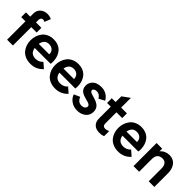

<svg xmlns="http://www.w3.org/2000/svg" viewBox="199 -1780 2870 2870"><g transform="rotate(45 1634.5 -345.0)"><path d="M99.1 0V-388.2H9.8V-487.8H100.1V-553.2Q100.1 -621.1 145.5 -660.6Q190.9 -700.2 255.9 -700.2Q299.3 -700.2 344.2 -680.2L305.2 -582Q285.2 -594.2 267.1 -594.2Q247.6 -594.2 234.9 -581.1Q222.2 -567.9 222.2 -541V-487.8H335.9V-388.2H222.2V0Z M599.6 9.8Q538.6 9.8 490.5 -11Q442.4 -31.7 412.8 -67.1Q383.3 -102.5 367.9 -147.2Q352.5 -191.9 352.5 -242.2Q352.5 -291 367.2 -335.9Q381.8 -380.9 409.9 -417.5Q438 -454.1 485.1 -476.1Q532.2 -498 591.8 -498Q641.1 -498 680.7 -482.7Q720.2 -467.3 745.4 -442.9Q770.5 -418.5 787.4 -385.5Q804.2 -352.5 811 -319.6Q817.9 -286.6 817.9 -252Q817.9 -217.3 813.5 -205.1H478.5Q495.6 -98.1 600.6 -98.1Q671.4 -98.1 717.8 -149.9L799.8 -78.1Q720.7 9.8 599.6 9.8ZM478.5 -291H700.7Q700.7 -308.6 696.8 -321.8Q688 -358.4 659.4 -378.2Q630.9 -397.9 590.8 -397.9Q498 -397.9 478.5 -291Z M1121.6 9.8Q1060.5 9.8 1012.5 -11Q964.4 -31.7 934.8 -67.1Q905.3 -102.5 889.9 -147.2Q874.5 -191.9 874.5 -242.2Q874.5 -291 889.2 -335.9Q903.8 -380.9 931.9 -417.5Q960 -454.1 1007.1 -476.1Q1054.2 -498 1113.8 -498Q1163.1 -498 1202.6 -482.7Q1242.2 -467.3 1267.3 -442.9Q1292.5 -418.5 1309.3 -385.5Q1326.2 -352.5 1333 -319.6Q1339.8 -286.6 1339.8 -252Q1339.8 -217.3 1335.4 -205.1H1000.5Q1017.6 -98.1 1122.6 -98.1Q1193.4 -98.1 1239.7 -149.9L1321.8 -78.1Q1242.7 9.8 1121.6 9.8ZM1000.5 -291H1222.7Q1222.7 -308.6 1218.8 -321.8Q1210 -358.4 1181.4 -378.2Q1152.8 -397.9 1112.8 -397.9Q1020 -397.9 1000.5 -291Z M1586.4 9.8Q1511.7 9.8 1456.1 -29.3Q1400.4 -68.4 1381.8 -127L1476.6 -168.9Q1506.3 -88.9 1580.6 -88.9Q1618.7 -88.9 1639.2 -106.7Q1659.7 -124.5 1659.7 -147Q1659.7 -163.6 1646.2 -174.6Q1632.8 -185.5 1611.1 -192.4Q1589.4 -199.2 1563.2 -205.3Q1537.1 -211.4 1511 -221.4Q1484.9 -231.4 1463.1 -245.6Q1441.4 -259.8 1428 -285.4Q1414.6 -311 1414.6 -346.2Q1414.6 -395.5 1440.7 -430.9Q1466.8 -466.3 1506.8 -482.2Q1546.9 -498 1595.7 -498Q1657.7 -498 1705.1 -470.2Q1752.4 -442.4 1780.8 -392.1L1688.5 -341.8Q1654.3 -403.8 1591.8 -403.8Q1563.5 -403.8 1546.1 -391.6Q1528.8 -379.4 1528.8 -361.8Q1528.8 -347.2 1542.5 -336.7Q1556.2 -326.2 1578.1 -319.3Q1600.1 -312.5 1626.5 -305.4Q1652.8 -298.3 1679.2 -287.1Q1705.6 -275.9 1727.5 -260Q1749.5 -244.1 1763.2 -216.8Q1776.9 -189.5 1776.9 -152.8Q1776.9 -120.1 1765.9 -92.8Q1754.9 -65.4 1736.3 -46.9Q1717.8 -28.3 1693.1 -15.1Q1668.5 -2 1641.6 3.9Q1614.7 9.8 1586.4 9.8Z M2055.7 9.8Q1984.4 9.8 1943.8 -29.1Q1903.3 -67.9 1903.3 -134.8V-388.2H1824.7V-487.8H1905.3V-608.9L2022.5 -693.8V-487.8H2144.5V-388.2H2022.5V-155.8Q2022.5 -95.2 2076.7 -95.2Q2108.4 -95.2 2144.5 -112.8V-4.9Q2106 9.8 2055.7 9.8Z M2453.6 9.8Q2392.6 9.8 2344.5 -11Q2296.4 -31.7 2266.8 -67.1Q2237.3 -102.5 2221.9 -147.2Q2206.5 -191.9 2206.5 -242.2Q2206.5 -291 2221.2 -335.9Q2235.8 -380.9 2263.9 -417.5Q2292 -454.1 2339.1 -476.1Q2386.2 -498 2445.8 -498Q2495.1 -498 2534.7 -482.7Q2574.2 -467.3 2599.4 -442.9Q2624.5 -418.5 2641.4 -385.5Q2658.2 -352.5 2665 -319.6Q2671.9 -286.6 2671.9 -252Q2671.9 -217.3 2667.5 -205.1H2332.5Q2349.6 -98.1 2454.6 -98.1Q2525.4 -98.1 2571.8 -149.9L2653.8 -78.1Q2574.7 9.8 2453.6 9.8ZM2332.5 -291H2554.7Q2554.7 -308.6 2550.8 -321.8Q2542 -358.4 2513.4 -378.2Q2484.9 -397.9 2444.8 -397.9Q2352.1 -397.9 2332.5 -291Z M2771.5 0V-487.8H2890.6V-431.2Q2918.5 -464.8 2956.5 -481.4Q2994.6 -498 3033.7 -498Q3079.6 -498 3115 -480.7Q3150.4 -463.4 3170.9 -433.6Q3191.4 -403.8 3201.7 -368.4Q3211.9 -333 3211.9 -293V0H3092.8V-277.8Q3092.8 -327.1 3068.4 -357.7Q3043.9 -388.2 2999.5 -388.2Q2947.8 -388.2 2919.2 -358.6Q2890.6 -329.1 2890.6 -267.1V0Z"/></g></svg>

Font: HK Grotesk Legacy
Style: Bold
Weight: 700
Designer: Alfredo Marco Pradil
Foundry: Hanken Design Co.
Version: Version 2.022;PS 002.022;hotconv 1.0.88;makeotf.lib2.5.64775